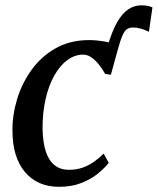

<svg xmlns="http://www.w3.org/2000/svg" viewBox="-20 -710 608 740"><path d="M407.5 -422 394.5 -530.5Q411 -588.5 430.8 -623.2Q450.5 -658 474 -673.8Q497.5 -689.5 524.5 -689.5Q538 -689.5 548.2 -687.5Q558.5 -685.5 567.5 -681.5L554 -587.5Q537 -596 521.5 -600Q506 -604 492.5 -604Q479 -604 469.5 -597.8Q460 -591.5 451.5 -572Q443 -552.5 432 -511.5ZM208 10Q124 10 76 -47.2Q28 -104.5 28 -207Q27.5 -267.5 46.2 -328.8Q65 -390 102.2 -441.5Q139.5 -493 195 -524.2Q250.5 -555.5 323 -555.5Q350.5 -555.5 383 -550Q415.5 -544.5 438 -534L407.5 -422L385.5 -425Q373.5 -446.5 359.5 -463.2Q345.5 -480 330.8 -489.8Q316 -499.5 301 -499.5Q268.5 -499.5 240 -478.8Q211.5 -458 189.8 -419.8Q168 -381.5 156 -329.5Q144 -277.5 144 -214.5Q145 -161.5 156.5 -126.2Q168 -91 190.5 -73.2Q213 -55.5 245.5 -55.5Q274.5 -55.5 298 -63.8Q321.5 -72 341.5 -86Q361.5 -100 379.5 -118L399 -82.5Q385 -64 358.8 -42.2Q332.5 -20.5 294.8 -5.2Q257 10 208 10Z"/></svg>

Font: Merriweather 48pt Medium
Style: Italic
Weight: 500
Italic angle: -7.8°
Version: Version 2.101